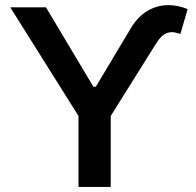

<svg xmlns="http://www.w3.org/2000/svg" viewBox="-20 -736 770 756"><path d="M161.1 -707 347.7 -394.5H357.4L495.1 -625Q522.9 -670.9 561 -693.4Q599.1 -715.8 643.6 -715.8Q679.7 -715.8 718.8 -700.2L690.4 -602.5Q668.5 -609.4 657.2 -609.4Q639.2 -609.4 624.5 -599.1Q609.9 -588.9 595.7 -566.4L416 -279.3V0H289.1V-279.3L20.5 -707Z"/></svg>

Font: Pretendard Std SemiBold
Style: Regular
Weight: 600
Designer: Base glyphs from Inter by Rasmus Andersson; Hangeul glyphs from Noto Sans CJK(Source Han Sans) by Jang Soo-young and Kan
Foundry: Kil Hyung-jin
Version: Version 1.309